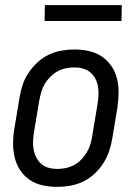

<svg xmlns="http://www.w3.org/2000/svg" viewBox="-20 -721 540 749"><path d="M203 8Q174 8 146.5 2Q119 -4 96.5 -19Q74 -34 59 -56.5Q44 -79 37.5 -106Q31 -133 31 -161.5Q31 -190 36 -219L56 -339Q60 -364 68 -389Q76 -414 91 -436.5Q106 -459 126 -477.5Q146 -496 170 -507.5Q194 -519 219.5 -523.5Q245 -528 270 -528Q299 -528 326.5 -522Q354 -516 376.5 -501Q399 -486 414.5 -463.5Q430 -441 436.5 -414Q443 -387 442.5 -358.5Q442 -330 438 -301L418 -181Q414 -156 405.5 -131Q397 -106 382.5 -83.5Q368 -61 348 -42.5Q328 -24 304 -12.5Q280 -1 254 3.5Q228 8 203 8ZM204 -62Q220 -62 237 -65.5Q254 -69 269.5 -77.5Q285 -86 297.5 -99Q310 -112 319 -127.5Q328 -143 333 -159.5Q338 -176 340 -192L360 -312Q363 -330 364 -347.5Q365 -365 362.5 -381.5Q360 -398 352.5 -413Q345 -428 332.5 -438.5Q320 -449 304 -453.5Q288 -458 270 -458Q254 -458 236.5 -454.5Q219 -451 204 -442.5Q189 -434 176 -421Q163 -408 154 -392.5Q145 -377 140.5 -360.5Q136 -344 133 -328L113 -208Q110 -190 109 -172.5Q108 -155 111 -138.5Q114 -122 121.5 -107Q129 -92 141 -81.5Q153 -71 169.5 -66.5Q186 -62 204 -62ZM154 -639 155 -701H455L454 -639Z"/></svg>

Font: Iosevka Oblique
Style: Regular
Weight: 400
Italic angle: -9°
Monospace: yes
Designer: Belleve Invis
Foundry: Belleve Invis
Version: Version 32.5.0; ttfautohint (v1.8.4)